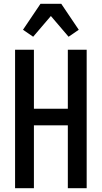

<svg xmlns="http://www.w3.org/2000/svg" viewBox="-20 -999 540 1019"><path d="M60 0V-735H160V-422H340V-735H440V0H340V-334H160V0ZM156 -804 102 -841 195 -979H305L398 -841L344 -804L250 -914Z"/></svg>

Font: Iosevka Term Curly Semibold
Style: Regular
Weight: 600
Designer: Belleve Invis
Foundry: Belleve Invis
Version: Version 32.3.0